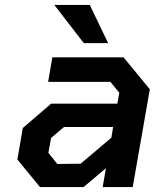

<svg xmlns="http://www.w3.org/2000/svg" viewBox="-20 -754 625 774"><path d="M318 -580 199 -734H342L416 -580ZM141 0 50 -111 72 -238 186 -336H453L461 -380L425 -424H174L191 -523H478L584 -394L515 0H394L407 -76L317 0ZM211 -93 305 -94 429 -199 436 -242H238L186 -198L175 -138Z"/></svg>

Font: Tomorrow Medium
Style: Italic
Weight: 500
Italic angle: -10°
Designer: Tony de Marco, Monica Rizzolli
Foundry: Just in Type
Version: Version 2.002